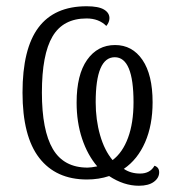

<svg xmlns="http://www.w3.org/2000/svg" viewBox="-20 -564 560 614"><path d="M329 -1Q296 10 258 10Q159 10 105.5 -59Q52 -128 52 -268Q52 -408 103 -476Q154 -544 257 -544Q295 -544 312.5 -533.5Q330 -523 330 -506Q330 -493 320 -481Q296 -505 257 -505Q182 -505 148 -447.5Q114 -390 114 -268Q114 -147 149 -87.5Q184 -28 260 -28Q271 -28 291 -32Q260 -68 242.5 -120.5Q225 -173 225 -236Q225 -325 258.5 -372.5Q292 -420 348 -420Q403 -420 435.5 -372.5Q468 -325 468 -237Q468 -164 444 -109Q420 -54 376 -24Q398 -9 428 -9Q460 -9 474 -34Q489 -29 489 -13Q489 5 472 17.5Q455 30 424 30Q376 30 329 -1ZM407 -237Q407 -381 347 -381Q286 -381 286 -237Q286 -181 300 -132Q314 -83 340 -52Q372 -76 389.5 -123.5Q407 -171 407 -237Z"/></svg>

Font: Noto Serif NarrowLight
Style: Regular
Weight: 300
Width: 4
Designer: Monotype Design Team
Foundry: Monotype Imaging Inc.
Version: Version 1.001